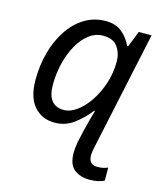

<svg xmlns="http://www.w3.org/2000/svg" viewBox="-116 -632 812 958"><g transform="rotate(15 289.5 -153.0)"><path d="M437 240Q389 240 357.5 215.5Q326 191 326 130Q326 104 332 73L346 10Q350 -7 358.5 -39Q367 -71 375 -99H371Q337 -55 293.5 -22.5Q250 10 194 10Q129 10 88.5 -36Q48 -82 48 -173Q48 -246 66 -313Q84 -380 118.5 -432.5Q153 -485 202 -515.5Q251 -546 312 -546Q365 -546 397.5 -518Q430 -490 446 -453H451L484 -536H550L420 72Q417 85 415 97.5Q413 110 413 120Q413 146 425.5 157Q438 168 457 168Q476 168 490 164.5Q504 161 512 157V224Q501 231 480.5 235.5Q460 240 437 240ZM223 -63Q256 -63 290 -88Q324 -113 352.5 -155.5Q381 -198 398.5 -252Q416 -306 416 -364Q416 -408 393 -440Q370 -472 318 -472Q278 -472 245 -446.5Q212 -421 188 -378Q164 -335 151 -281Q138 -227 138 -171Q138 -63 223 -63Z"/></g></svg>

Font: Noto IKEA Latin
Style: Italic
Weight: 400
Italic angle: -12°
Designer: Monotype Design Team
Foundry: Monotype Imaging Inc.
Version: Version 1.0